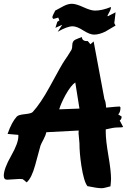

<svg xmlns="http://www.w3.org/2000/svg" viewBox="-35 -950 671 1015"><path d="M608 -334Q608 -319 598 -313L599 -311Q604 -300 616 -279Q612 -276 583 -276Q566 -276 524 -266V-252Q524 -209 538 -127.5Q552 -46 552 -5Q552 6 549 35Q543 36 527.5 40.5Q512 45 503 45Q479 45 427 34Q408 9 395 -75Q385 -142 385 -193Q385 -201 382 -226Q379 -247 381 -260L210 -251Q207 -236 196 -215Q181 -187 179 -180Q165 -128 151 -77Q132 -8 106 14L85 -3Q77 -4 68 -4Q57 -4 35.5 -2Q14 0 3 0Q-15 0 -15 -21Q-15 -58 24 -126.5Q63 -195 62 -231V-237L5 -242Q27 -305 54 -334Q62 -343 96.5 -346.5Q131 -350 138 -358Q180 -404 227 -490Q293 -612 306.5 -630.5Q320 -649 343 -687Q347 -695 347 -710Q347 -733 363.5 -740.5Q380 -748 398 -754Q399 -731 429 -733Q434 -726 443 -716L460 -731L517 -426Q524 -415 526 -381Q586 -387 598 -387L602 -382Q602 -357 590 -345ZM385 -376 363 -514Q341 -500 312 -449Q287 -403 278 -372ZM294 -819 258 -803 268 -835 279 -842 273 -857 248 -850Q242 -853 242 -860Q242 -866 257 -894Q278 -906 301.5 -918Q325 -930 345 -930Q367 -930 406 -912Q445 -894 467 -894Q505 -894 551 -913Q553 -905 544 -888L533 -867L535 -864L576 -885Q569 -821 569 -830Q569 -826 576 -815Q549 -799 522 -783Q489 -767 462 -767Q440 -767 405.5 -789Q371 -811 349 -811Q320 -811 270 -782Z"/></svg>

Font: Ode an Erik AH
Style: Regular
Weight: 400
Designer: Andreas Höfeld
Foundry: Fontgrube AH
Version: Version 2.00